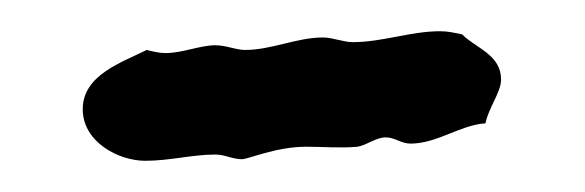

<svg xmlns="http://www.w3.org/2000/svg" viewBox="-20 -766 375 123"><path d="M301 -715C301 -731 285 -735 276 -744C271 -745 267 -746 262 -746C243 -746 225 -739 206 -739C200 -739 193 -742 187 -742C170 -742 154 -734 137 -734C131 -734 125 -737 118 -737C108 -737 97 -732 86 -732C82 -732 78 -733 74 -734C58 -726 33 -718 33 -696C33 -675 56 -663 73 -663C89 -663 103 -667 118 -667C124 -667 129 -664 135 -664C139 -664 157 -672 176 -672C187 -672 198 -671 209 -672C215 -673 221 -678 227 -678C233 -678 237 -674 243 -674C260 -674 275 -686 291 -687C293 -697 301 -707 301 -715Z"/></svg>

Font: Margarine
Style: Regular
Weight: 400
Designer: Astigmatic (AOETI)
Foundry: Astigmatic (AOETI)
Version: Version 1.000